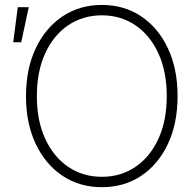

<svg xmlns="http://www.w3.org/2000/svg" viewBox="-20 -757 795 786"><path d="M397 9.3Q305.7 9.3 235.4 -37.8Q165 -85 125.7 -168.9Q86.4 -252.9 86.4 -363.3Q86.4 -474.6 126 -558.6Q165.5 -642.6 235.6 -689.7Q305.7 -736.8 397 -736.8Q488.8 -736.8 558.6 -689.7Q628.4 -642.6 667.7 -558.6Q707 -474.6 707 -363.3Q707 -252.4 667.7 -168.5Q628.4 -84.5 558.6 -37.6Q488.8 9.3 397 9.3ZM397 -33.2Q474.1 -33.2 534.2 -73.7Q594.2 -114.3 628.4 -188.5Q662.6 -262.7 662.6 -363.3Q662.6 -464.4 628.4 -538.6Q594.2 -612.8 534.2 -653.6Q474.1 -694.3 397 -694.3Q320.3 -694.3 260 -654.1Q199.7 -613.8 165.3 -539.3Q130.9 -464.8 130.9 -363.3Q130.9 -263.2 165 -189Q199.2 -114.7 259.3 -74Q319.3 -33.2 397 -33.2ZM34.2 -584 52.7 -727.5H97.7L66.9 -584Z"/></svg>

Font: Inter 28pt ExtraLight
Style: Regular
Weight: 250
Designer: Rasmus Andersson
Foundry: rsms
Version: Version 4.001;git-66647c0bb